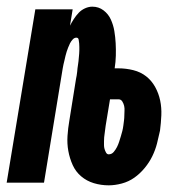

<svg xmlns="http://www.w3.org/2000/svg" viewBox="-39 -548 559 576"><path d="M287 8Q264 8 242.5 1.5Q221 -5 204.5 -19Q188 -33 179 -53Q170 -73 166 -95Q162 -117 163.5 -140Q165 -163 169 -186L189 -311Q190 -316 191 -321.5Q192 -327 192.5 -332.5Q193 -338 193.5 -343Q194 -348 195 -353.5Q196 -359 196.5 -364.5Q197 -370 197.5 -375.5Q198 -381 198.5 -386.5Q199 -392 199 -397Q199 -402 199 -407.5Q199 -413 198.5 -418Q198 -423 197 -429Q196 -435 190 -435Q184 -435 179 -429.5Q174 -424 171 -418Q168 -412 165.5 -405.5Q163 -399 161 -393Q159 -387 157.5 -380.5Q156 -374 154.5 -367.5Q153 -361 151.5 -355Q150 -349 149 -342L93 0H-19L67 -520H179L171 -471Q176 -481 182.5 -491Q189 -501 197 -509.5Q205 -518 216 -523Q227 -528 238 -528Q257 -528 271.5 -517Q286 -506 293.5 -489.5Q301 -473 304 -455Q307 -437 308 -418.5Q309 -400 308.5 -381Q308 -362 305 -343H316Q339 -343 361 -337.5Q383 -332 399.5 -319Q416 -306 426.5 -287Q437 -268 441.5 -246.5Q446 -225 445 -202Q444 -179 441 -156Q437 -137 432 -117.5Q427 -98 418 -79.5Q409 -61 395 -44Q381 -27 364 -15Q347 -3 326.5 2.5Q306 8 287 8ZM287 -85Q296 -85 302 -92Q308 -99 312 -107Q316 -115 318.5 -123Q321 -131 323.5 -139Q326 -147 328 -155Q330 -163 331 -171Q332 -179 333 -186.5Q334 -194 334 -201.5Q334 -209 334.5 -216Q335 -223 333.5 -230Q332 -237 328 -243.5Q324 -250 317 -250H291L278 -171Q277 -165 276.5 -159.5Q276 -154 275 -148Q274 -142 273.5 -136Q273 -130 273 -124Q273 -118 273 -112.5Q273 -107 274.5 -101.5Q276 -96 279 -90.5Q282 -85 287 -85Z"/></svg>

Font: Iosevka Term Curly Heavy
Style: Italic
Weight: 900
Italic angle: -9°
Designer: Belleve Invis
Foundry: Belleve Invis
Version: Version 32.3.0